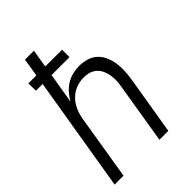

<svg xmlns="http://www.w3.org/2000/svg" viewBox="-215 -832 930 930"><g transform="rotate(-45 250.0 -367.5)"><path d="M10 0 108 -591H62L61 -642H116L131 -735H192L177 -642H292V-591H169L143 -435Q154 -455 170 -473.5Q186 -492 206.5 -504.5Q227 -517 249.5 -522.5Q272 -528 294 -528Q321 -528 346 -520.5Q371 -513 389 -496Q407 -479 417 -456Q427 -433 431 -407.5Q435 -382 433.5 -355.5Q432 -329 428 -302L378 0H317L368 -311Q372 -331 372.5 -350Q373 -369 370 -387Q367 -405 359.5 -421.5Q352 -438 339 -450Q326 -462 308.5 -467.5Q291 -473 271 -473Q254 -473 236.5 -469Q219 -465 202.5 -456Q186 -447 172.5 -433.5Q159 -420 149.5 -403.5Q140 -387 134.5 -370Q129 -353 126 -335L71 0Z"/></g></svg>

Font: Iosevka Light
Style: Italic
Weight: 300
Italic angle: -9°
Monospace: yes
Designer: Belleve Invis
Foundry: Belleve Invis
Version: Version 32.5.0; ttfautohint (v1.8.4)